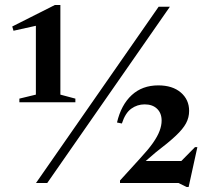

<svg xmlns="http://www.w3.org/2000/svg" viewBox="-20 -732 838 768"><path d="M124 0 614.5 -705H659.5L169 0ZM659 -41 760 -143.5H769.5L734.5 16H726.5L694 0H460V-10L540.5 -98.5Q573 -133.5 591.8 -160.2Q610.5 -187 618.5 -208.8Q626.5 -230.5 626.5 -249.5Q626.5 -279.5 608.2 -297Q590 -314.5 558.5 -314.5Q529 -314.5 505 -297.2Q481 -280 467.5 -238L448 -242Q464.5 -312.5 506.8 -351.5Q549 -390.5 613 -390.5Q670 -390.5 703.2 -362Q736.5 -333.5 736.5 -288.5Q736.5 -262 724.2 -239Q712 -216 683 -188.8Q654 -161.5 603.5 -123L542.5 -70.5L545 -88H742ZM123.5 -353.5V-662.5L176 -640.5L34 -609L29 -626L199.5 -712H221.5V-353.5L281.5 -337.5V-323H57.5V-337.5Z"/></svg>

Font: Newsreader 60pt SemiBold
Style: Regular
Weight: 600
Designer: Hugues Gentile
Foundry: Production Type
Version: Version 1.003